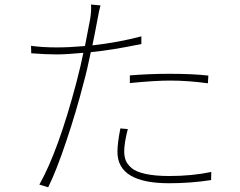

<svg xmlns="http://www.w3.org/2000/svg" viewBox="-20 -796 1040 831"><path d="M542 -436.5V-469.7Q626 -476.6 712.9 -476.6Q816.4 -476.6 881.8 -468.8L879.9 -435.5Q793 -447.3 716.8 -447.3Q649.4 -447.3 542 -436.5ZM591.8 -638.7V-605.5Q464.8 -579.1 373 -570.3Q357.4 -493.2 340.8 -433.6Q311.5 -318.4 267.6 -187Q223.6 -55.7 188.5 14.6L150.4 2.9Q232.4 -142.6 310.5 -438.5Q332 -521.5 340.8 -567.4Q267.6 -560.5 224.6 -560.5Q176.8 -560.5 115.2 -565.4L114.3 -597.7Q163.1 -590.8 226.6 -590.8Q280.3 -590.8 347.7 -596.7Q369.1 -708 370.1 -712.9Q376 -748 374 -776.4L415 -772.5Q409.2 -753.9 401.4 -709Q398.4 -690.4 390.1 -649.9Q381.8 -609.4 379.9 -599.6Q492.2 -612.3 591.8 -638.7ZM501 -240.2 533.2 -237.3Q517.6 -177.7 517.6 -140.6Q517.6 -119.1 523.9 -102.5Q530.3 -85.9 548.8 -69.3Q567.4 -52.7 608.9 -43.5Q650.4 -34.2 712.9 -34.2Q811.5 -34.2 894.5 -51.8L893.6 -16.6Q804.7 -2.9 711.9 -2.9Q488.3 -2.9 488.3 -138.7Q488.3 -175.8 501 -240.2Z"/></svg>

Font: Gen Shin Gothic Monospace ExtraLight
Style: Regular
Weight: 200
Designer: [Source Han Sans]
Ryoko NISHIZUKA  (kana & ideographs); Paul D. Hunt (Latin, Greek & Cyrillic); Wenlong ZHANG  (bopomofo
Version: Version 1.002.20150607